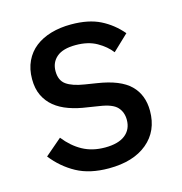

<svg xmlns="http://www.w3.org/2000/svg" viewBox="-86 -609 663 699"><g transform="rotate(-15 245.0 -259.0)"><path d="M241 12Q169 12 119.5 -15Q70 -42 34 -88L97 -142Q126 -105 162.5 -85Q199 -65 247 -65Q297 -65 323 -85.5Q349 -106 349 -142Q349 -171 331.5 -190Q314 -209 266 -216L222 -223Q185 -228 154 -239Q123 -250 101 -268Q79 -286 66.5 -312Q54 -338 54 -374Q54 -412 68 -441.5Q82 -471 107 -490.5Q132 -510 166.5 -520Q201 -530 242 -530Q308 -530 352 -508Q396 -486 429 -447L370 -391Q351 -416 318.5 -434.5Q286 -453 239 -453Q191 -453 167.5 -433Q144 -413 144 -380Q144 -345 166.5 -329Q189 -313 234 -306L278 -299Q364 -286 401.5 -249Q439 -212 439 -152Q439 -76 386 -32Q333 12 241 12Z"/></g></svg>

Font: IBM Plex Sans KR Text
Style: Regular
Weight: 450
Designer: Mike Abbink; Paul van der Laan; Pieter van Rosmalen; Wujin Sim; Chorong Kim; Dohee Lee;
Foundry: Sandoll Inc.
Version: Version 1.001